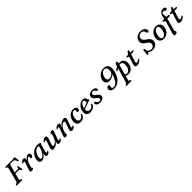

<svg xmlns="http://www.w3.org/2000/svg" viewBox="790 -3398 6316 6316"><g transform="rotate(-45 3947.5 -240.5)"><path d="M175.5 -675Q177 -700 210.5 -700H530Q555 -700 571.2 -709.5Q587.5 -719 604.5 -719Q627.5 -719 633 -692L656 -565Q662 -534.5 636.5 -532Q622.5 -530.5 613.5 -539.2Q604.5 -548 595.5 -567.5L586.5 -592Q575.5 -624 554.8 -640.8Q534 -657.5 498 -657.5H362.5Q345.5 -598 323.2 -517Q301 -436 279.5 -354.5H412Q432.5 -354.5 444.8 -366Q457 -377.5 460 -411.5Q464.5 -432.5 481 -432.5Q502.5 -432.5 506 -408L530.5 -270Q533.5 -254.5 526.2 -246.8Q519 -239 508.5 -239Q491 -238.5 480.5 -262Q470 -290 456.8 -300.8Q443.5 -311.5 415 -311.5H267.5Q250 -244.5 235.2 -187.2Q220.5 -130 212 -95Q207 -77 210.5 -67.5Q214 -58 234 -54.5L260.5 -50.5Q290 -45.5 290 -27.5Q290 -15.5 280.2 -7.8Q270.5 0 248.5 0H35Q6 0 7 -23.5Q8 -43 40.5 -51.5L61.5 -56.5Q88.5 -63 98.5 -97Q114.5 -150 133.8 -219.8Q153 -289.5 172.8 -362.5Q192.5 -435.5 209 -500Q225.5 -564.5 235.5 -607.5Q239.5 -625 235.8 -633.5Q232 -642 220 -645.5L199 -651.5Q187 -655.5 180.8 -660.5Q174.5 -665.5 175.5 -675Z M677.5 -362Q671 -364.5 668.2 -372.5Q665.5 -380.5 671.5 -393Q686.5 -424.5 722 -446.5Q757.5 -468.5 800.5 -468.5Q856 -468.5 856 -418Q856 -401 850 -378.8Q844 -356.5 835.5 -332.5Q871 -395 915.2 -431.5Q959.5 -468 1005 -468Q1042 -468 1061.8 -445.8Q1081.5 -423.5 1081 -387Q1080.5 -345.5 1059.8 -321.2Q1039 -297 1011.5 -297Q993 -297 984.8 -306.2Q976.5 -315.5 976.5 -327Q976.5 -337.5 979.8 -347.8Q983 -358 983 -370.5Q983 -398.5 960 -398.5Q937 -398.5 908.5 -372.8Q880 -347 852 -299Q824 -251 802.5 -184.5Q790.5 -148 785.2 -126.5Q780 -105 780 -88Q780 -70 790 -60.2Q800 -50.5 800 -36.5Q800 -16.5 773.8 -3Q747.5 10.5 704 10.5Q666.5 10.5 659.8 -16.5Q653 -43.5 672.5 -97.5L746.5 -316Q760.5 -355.5 758 -373.2Q755.5 -391 739.5 -391Q724 -391 703 -372.5Q687 -358.5 677.5 -362Z M1476 -127.5Q1468 -96 1471 -82.5Q1474 -69 1488 -69Q1497 -69 1505.5 -73.5Q1514 -78 1525 -88Q1541 -100.5 1550 -96Q1563.5 -88.5 1551 -61.5Q1536 -30 1502.5 -9.8Q1469 10.5 1430 10.5Q1374 10.5 1374 -48.5Q1374 -64 1377.2 -83.2Q1380.5 -102.5 1390 -137Q1347 -64.5 1293.2 -27Q1239.5 10.5 1182.5 10.5Q1131.5 10.5 1103 -23.5Q1074.5 -57.5 1080.5 -131.5Q1084.5 -195.5 1114 -255.8Q1143.5 -316 1192.5 -364Q1241.5 -412 1304.2 -440.5Q1367 -469 1437.5 -469Q1506.5 -469 1538.2 -454.5Q1570 -440 1568.5 -416.5Q1566.5 -398 1553.8 -389Q1541 -380 1536.5 -362.5ZM1187 -141Q1183 -93 1196 -74Q1209 -55 1233 -55Q1262.5 -55 1296.8 -84.2Q1331 -113.5 1362.8 -160.8Q1394.5 -208 1416.8 -263.5Q1439 -319 1445 -371.5Q1450 -417.5 1410 -417.5Q1372.5 -417.5 1334.5 -393.8Q1296.5 -370 1264.5 -330Q1232.5 -290 1211.5 -241Q1190.5 -192 1187 -141Z M2126 -94Q2141.5 -85.5 2126 -59Q2107 -27.5 2071.8 -8.5Q2036.5 10.5 1998 10.5Q1937 10.5 1937 -38.5Q1937 -57 1946.8 -82.5Q1956.5 -108 1973 -149.5Q1915.5 -61 1851.2 -25.2Q1787 10.5 1735.5 10.5Q1674 10.5 1665.5 -31Q1657 -72.5 1683.5 -144L1747 -322Q1760 -358 1757.2 -373.2Q1754.5 -388.5 1740 -388.5Q1731.5 -388.5 1723 -384.5Q1714.5 -380.5 1702.5 -370Q1686 -357 1676.5 -362.5Q1662.5 -371 1676.5 -397.5Q1694 -429.5 1727.5 -448.8Q1761 -468 1801 -468Q1849.5 -468 1861.8 -436Q1874 -404 1852.5 -344L1787.5 -159Q1770 -109.5 1775.5 -89Q1781 -68.5 1809 -68.5Q1837.5 -68.5 1875 -92.8Q1912.5 -117 1948 -163.2Q1983.5 -209.5 2006 -276.5Q2021.5 -321 2027 -339.8Q2032.5 -358.5 2032.5 -369.5Q2032.5 -382 2028.2 -393.2Q2024 -404.5 2024 -418.5Q2024 -441.5 2047.8 -454.8Q2071.5 -468 2111 -468Q2177 -468 2137.5 -364.5L2054.5 -138Q2039.5 -98 2042.2 -82.5Q2045 -67 2060.5 -67Q2075 -67 2098.5 -86Q2116 -99.5 2126 -94Z M2273.5 -363.5Q2258 -372.5 2273.5 -398.5Q2292.5 -430 2327.8 -449Q2363 -468 2401.5 -468Q2462.5 -468 2462.5 -419Q2462.5 -400.5 2453 -375.2Q2443.5 -350 2426.5 -308.5Q2484 -397 2548.2 -432.5Q2612.5 -468 2664 -468Q2726 -468 2734.2 -426.5Q2742.5 -385 2716.5 -314L2652.5 -136Q2639.5 -100 2642.2 -84.8Q2645 -69.5 2660 -69.5Q2668 -69.5 2676.5 -73.5Q2685 -77.5 2697 -87.5Q2713.5 -101 2723 -95Q2737 -86.5 2723 -60Q2706 -28.5 2672.2 -9Q2638.5 10.5 2599 10.5Q2550 10.5 2537.8 -21.5Q2525.5 -53.5 2547 -113.5L2612 -298.5Q2629.5 -348 2624 -368.5Q2618.5 -389 2590.5 -389Q2562 -389 2524.5 -365Q2487 -341 2451.8 -294.5Q2416.5 -248 2393.5 -181.5Q2378 -136.5 2372.5 -118Q2367 -99.5 2367 -88Q2367 -76 2371.2 -64.8Q2375.5 -53.5 2375.5 -39Q2375.5 -16.5 2351.8 -3Q2328 10.5 2288.5 10.5Q2222.5 10.5 2262.5 -93L2345 -319.5Q2360 -359.5 2357.2 -375.2Q2354.5 -391 2339.5 -391Q2324.5 -391 2301.5 -371.5Q2283.5 -358.5 2273.5 -363.5Z M3092 -420Q3058 -420 3026 -395.5Q2994 -371 2970.5 -327.8Q2947 -284.5 2939 -228Q2926.5 -141.5 2951.5 -99.2Q2976.5 -57 3025.5 -57Q3065 -57 3099 -80.2Q3133 -103.5 3150 -146Q3157 -157 3163.5 -163.5Q3170 -170 3179 -170Q3188 -170 3193.2 -161.5Q3198.5 -153 3194.5 -137Q3190 -104 3164.2 -70Q3138.5 -36 3092.8 -12.8Q3047 10.5 2981.5 10.5Q2892.5 10.5 2852 -50.2Q2811.5 -111 2829 -214.5Q2841 -285 2879.5 -342.8Q2918 -400.5 2977.2 -434.5Q3036.5 -468.5 3110.5 -468.5Q3175.5 -468.5 3207.8 -435Q3240 -401.5 3238.5 -358.5Q3238 -325.5 3218.2 -307.2Q3198.5 -289 3173.5 -289Q3154.5 -289 3143.8 -298.8Q3133 -308.5 3133.5 -324Q3133.5 -335.5 3137.2 -348.5Q3141 -361.5 3141 -375Q3141.5 -395 3128.2 -407.5Q3115 -420 3092 -420Z M3670.5 -144Q3667 -107 3638 -71.5Q3609 -36 3557.2 -12.8Q3505.5 10.5 3434 10.5Q3348.5 10.5 3307.8 -36.2Q3267 -83 3271 -163Q3274 -223.5 3297.8 -278.5Q3321.5 -333.5 3360.5 -376.2Q3399.5 -419 3449 -443.8Q3498.5 -468.5 3554 -468.5Q3611.5 -468.5 3641 -436.8Q3670.5 -405 3675 -358.5Q3677 -341.5 3689 -341Q3704.5 -341 3704.5 -325Q3704.5 -315.5 3697.5 -307.5Q3690.5 -299.5 3672 -293.5Q3645.5 -284.5 3607.2 -270.8Q3569 -257 3526.8 -242Q3484.5 -227 3445 -212.8Q3405.5 -198.5 3377 -188.5Q3375 -121 3402.8 -87.8Q3430.5 -54.5 3479 -54.5Q3524.5 -54.5 3564.5 -79.5Q3604.5 -104.5 3625.5 -151.5Q3639.5 -172 3654 -172Q3674 -171.5 3670.5 -144ZM3527.5 -421Q3499 -421 3468.2 -395Q3437.5 -369 3413.5 -325.2Q3389.5 -281.5 3380.5 -228Q3408.5 -238.5 3443.5 -251.8Q3478.5 -265 3513.8 -278.2Q3549 -291.5 3577 -302.5Q3581.5 -322 3581.5 -351Q3581.5 -382.5 3566.8 -401.8Q3552 -421 3527.5 -421Z M3909 -35.5Q3940 -35.5 3959 -51.8Q3978 -68 3978 -93Q3978 -115 3963 -135.5Q3948 -156 3899.5 -190Q3845 -228.5 3823.8 -256.5Q3802.5 -284.5 3802 -324.5Q3802 -363.5 3825 -396.2Q3848 -429 3892.5 -448.8Q3937 -468.5 4000.5 -468.5Q4069.5 -468.5 4107 -439Q4144.5 -409.5 4144.5 -369.5Q4144.5 -326.5 4110.5 -326.5Q4096.5 -326.5 4085.5 -335.2Q4074.5 -344 4063 -366.5Q4049 -395 4030 -410.5Q4011 -426 3983 -426Q3946 -426 3924.5 -406.2Q3903 -386.5 3903 -358Q3903.5 -336.5 3918.8 -314Q3934 -291.5 3981 -256.5Q4020 -227.5 4041.5 -205.8Q4063 -184 4071.2 -164.2Q4079.5 -144.5 4079.5 -120.5Q4080 -64 4029.8 -26.8Q3979.5 10.5 3891.5 10.5Q3814.5 10.5 3773.2 -22.2Q3732 -55 3732.5 -94Q3732.5 -114 3741.8 -125.2Q3751 -136.5 3766 -136.5Q3795.5 -136.5 3817.5 -96Q3835.5 -63 3858.2 -49.2Q3881 -35.5 3909 -35.5Z M4554 13Q4493 13 4452.8 -7Q4412.5 -27 4396 -59.5Q4379.5 -92 4389.5 -130Q4398.5 -163.5 4419.8 -181.8Q4441 -200 4469 -200Q4528 -200 4511.5 -140L4503 -109.5Q4493 -73.5 4513.2 -53.2Q4533.5 -33 4578.5 -33Q4622 -33 4667.2 -65Q4712.5 -97 4754.5 -169.5Q4796.5 -242 4831 -363.5L4832 -367.5Q4791.5 -325.5 4735.2 -299.8Q4679 -274 4619.5 -274Q4524 -274 4483.2 -332.8Q4442.5 -391.5 4468.5 -487.5Q4487.5 -555.5 4532.5 -606.2Q4577.5 -657 4640.8 -685Q4704 -713 4777 -713Q4901.5 -713 4947 -619.8Q4992.5 -526.5 4944 -357.5Q4890.5 -173 4786.8 -80Q4683 13 4554 13ZM4583.5 -498Q4561 -414 4587.8 -371.2Q4614.5 -328.5 4674.5 -328.5Q4724.5 -328.5 4773.2 -360Q4822 -391.5 4849.5 -439.5Q4866.5 -523.5 4859.5 -573.5Q4852.5 -623.5 4826.2 -645.8Q4800 -668 4760 -668Q4701.5 -668 4653.5 -624.2Q4605.5 -580.5 4583.5 -498Z M5050 -331.5Q5040 -323 5029.8 -321.5Q5019.5 -320 5012.5 -326.5Q5004.5 -333 5008 -345Q5011.5 -357 5023.5 -368.5Q5070.5 -414.5 5126 -439.5L5143.5 -500Q5152 -529 5171 -543.5Q5190 -558 5213 -558Q5256.5 -558 5238 -491.5L5231.5 -467.5Q5256 -470 5281.5 -469Q5377 -465.5 5426 -404Q5475 -342.5 5459.5 -226.5Q5449 -151.5 5412.5 -97.2Q5376 -43 5322.5 -15Q5269 13 5207.5 10.5Q5143.5 8 5106.5 -25L5062.5 131.5Q5057 150.5 5059.2 163.2Q5061.5 176 5081.5 179.5L5112.5 185Q5126 188 5131.2 194Q5136.5 200 5136.5 207.5Q5137 218.5 5128.2 225.5Q5119.5 232.5 5106 233L4909.5 237.5Q4899 238 4891.8 232.5Q4884.5 227 4884.5 216.5Q4884.5 199.5 4908.5 188Q4932 181 4941.8 171Q4951.5 161 4957 142L5108 -377.5Q5079 -358.5 5050 -331.5ZM5187.5 -43Q5244.5 -39 5291.8 -87.8Q5339 -136.5 5355 -240Q5368 -324.5 5341.2 -370.5Q5314.5 -416.5 5264 -421.5Q5241 -424 5218 -421L5121 -76.5Q5145 -45.5 5187.5 -43Z M5613.5 -395.5 5576 -404.5Q5557 -412.5 5557 -429Q5557 -453 5589.5 -453H5628Q5652.5 -453 5670 -474L5717 -538.5Q5730.5 -556 5749.5 -556Q5772 -556 5772 -534Q5772 -519.5 5763 -490.5L5751 -451H5854.5Q5875 -451 5875 -432.5Q5875 -416.5 5861.8 -407.2Q5848.5 -398 5826.5 -398H5734.5L5660 -158Q5642.5 -102.5 5650.5 -84.2Q5658.5 -66 5685.5 -66Q5708.5 -66 5727.8 -75.8Q5747 -85.5 5768 -108Q5780.5 -120.5 5790.5 -120.5Q5805.5 -120.5 5804.5 -103.5Q5803.5 -81 5777.8 -54.5Q5752 -28 5710.5 -9Q5669 10 5620.5 10Q5507.5 10 5555 -135L5619.5 -340Q5628.5 -367 5627.5 -378.8Q5626.5 -390.5 5613.5 -395.5Z M6343.5 11.5Q6285 11.5 6252.5 -1.2Q6220 -14 6204.2 -27Q6188.5 -40 6180 -40Q6172 -40 6163 -27.8Q6154 -15.5 6143.8 -3Q6133.5 9.5 6122.5 9.5Q6093.5 9.5 6096.5 -23.5L6114.5 -188Q6117 -223.5 6143 -223.5Q6163.5 -223.5 6174 -190L6180.5 -155.5Q6186.5 -98.5 6225.8 -68.5Q6265 -38.5 6322 -38.5Q6377.5 -38.5 6412.5 -66Q6447.5 -93.5 6455.5 -142Q6463 -186.5 6440.8 -223.8Q6418.5 -261 6350.5 -303.5Q6276 -350.5 6243.5 -399.8Q6211 -449 6219.5 -517Q6226 -568 6257 -612.8Q6288 -657.5 6343.8 -685Q6399.5 -712.5 6479 -712.5Q6547 -712.5 6594 -690.8Q6641 -669 6665 -634.5Q6689 -600 6688.5 -562Q6688 -540 6676 -524.5Q6664 -509 6643.5 -509Q6608.5 -509 6594.5 -550L6586 -580Q6574.5 -622 6544.8 -643.8Q6515 -665.5 6471.5 -665.5Q6407.5 -665.5 6369 -632.8Q6330.5 -600 6324 -553Q6316.5 -504 6341.8 -465Q6367 -426 6433 -382Q6490.5 -345 6521.8 -311.5Q6553 -278 6563.5 -243Q6574 -208 6569.5 -166Q6564 -113 6534.2 -73Q6504.5 -33 6455.2 -10.8Q6406 11.5 6343.5 11.5Z M6970 -468.5Q7063 -464.5 7109.2 -402.2Q7155.5 -340 7138 -235Q7125 -157.5 7082.8 -101Q7040.5 -44.5 6979.2 -15.2Q6918 14 6847 10.5Q6757.5 6.5 6711 -55.2Q6664.5 -117 6683 -223.5Q6695.5 -294.5 6735 -351.2Q6774.5 -408 6835 -440Q6895.5 -472 6970 -468.5ZM6859.5 -40Q6911 -35.5 6958.5 -84.5Q7006 -133.5 7026 -240.5Q7042.5 -326 7022.8 -370.2Q7003 -414.5 6959 -418Q6904.5 -423 6858.2 -368.8Q6812 -314.5 6793.5 -216Q6777 -130.5 6796.5 -87Q6816 -43.5 6859.5 -40Z M7230.5 -418Q7230.5 -441.5 7262.5 -441.5H7322L7343.5 -532.5Q7363.5 -620 7410.2 -667.2Q7457 -714.5 7536.5 -714.5Q7583 -714.5 7604.8 -696Q7626.5 -677.5 7626.5 -653.5Q7626.5 -629 7612.5 -614.2Q7598.5 -599.5 7575.5 -599.5Q7555 -599.5 7538.8 -610.8Q7522.5 -622 7507 -633Q7491.5 -644 7472 -644Q7448 -644 7432.5 -628.5Q7417 -613 7411 -586Q7406.5 -565.5 7411.8 -541.2Q7417 -517 7422.2 -491.2Q7427.5 -465.5 7423 -441.5L7509.5 -441Q7541 -441 7541 -420Q7541 -403.5 7524.8 -392Q7508.5 -380.5 7485.5 -380.5H7407L7296 24.5Q7289.5 50 7289.5 70.5Q7289.5 83 7295.8 91.2Q7302 99.5 7308.2 107.2Q7314.5 115 7314.5 127Q7314.5 143 7299.8 156.5Q7285 170 7261.8 178Q7238.5 186 7213 186Q7150.5 186 7177.5 92.5L7298.5 -328Q7306.5 -356.5 7298 -370.5Q7289.5 -384.5 7258 -389.5Q7230.5 -401.5 7230.5 -418Z M7633.5 -395.5 7596 -404.5Q7577 -412.5 7577 -429Q7577 -453 7609.5 -453H7648Q7672.5 -453 7690 -474L7737 -538.5Q7750.5 -556 7769.5 -556Q7792 -556 7792 -534Q7792 -519.5 7783 -490.5L7771 -451H7874.5Q7895 -451 7895 -432.5Q7895 -416.5 7881.8 -407.2Q7868.5 -398 7846.5 -398H7754.5L7680 -158Q7662.5 -102.5 7670.5 -84.2Q7678.5 -66 7705.5 -66Q7728.5 -66 7747.8 -75.8Q7767 -85.5 7788 -108Q7800.5 -120.5 7810.5 -120.5Q7825.5 -120.5 7824.5 -103.5Q7823.5 -81 7797.8 -54.5Q7772 -28 7730.5 -9Q7689 10 7640.5 10Q7527.5 10 7575 -135L7639.5 -340Q7648.5 -367 7647.5 -378.8Q7646.5 -390.5 7633.5 -395.5Z"/></g></svg>

Font: Fraunces 9pt Soft
Style: Italic
Weight: 400
Italic angle: -16°
Version: Version 1.000;[0bf87f6ff]